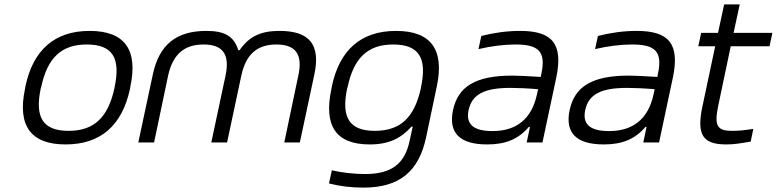

<svg xmlns="http://www.w3.org/2000/svg" viewBox="-20 -650 3544 876"><path d="M96 -256 94 -244C59 -78 119 9 279 9C440 9 537 -78 573 -244L575 -256C610 -422 550 -509 389 -509C229 -509 131 -422 96 -256ZM166 -247 168 -253C196 -385 259 -447 376 -447C494 -447 531 -385 503 -253L502 -247C473 -115 410 -53 293 -53C175 -53 138 -115 166 -247Z M677 -309 611 0H683L747 -305C769 -404 822 -447 909 -447C995 -447 1030 -404 1009 -305L944 0H1016L1081 -305C1102 -404 1155 -447 1241 -447C1327 -447 1363 -404 1341 -305L1277 0H1348L1414 -309C1444 -448 1391 -509 1255 -509C1173 -509 1118 -486 1073 -421H1067C1048 -484 1006 -509 922 -509C786 -509 706 -448 677 -309Z M1494 -256 1492 -244C1456 -76 1512 9 1667 9C1756 9 1810 -20 1857 -72H1863L1849 -8C1827 97 1767 144 1646 144C1598 144 1540 138 1494 127L1481 187C1532 200 1584 206 1638 206C1804 206 1891 131 1924 -23L1973 -256C2008 -422 1948 -509 1787 -509C1627 -509 1529 -422 1494 -256ZM1564 -247 1566 -253C1594 -385 1657 -447 1774 -447C1892 -447 1929 -385 1901 -253L1900 -247C1871 -115 1808 -53 1690 -53C1573 -53 1536 -115 1564 -247Z M2353 -509C2294 -509 2235 -501 2176 -486L2163 -426C2222 -440 2281 -447 2332 -447C2436 -447 2472 -416 2450 -314L2447 -299C2385 -303 2342 -305 2317 -305C2149 -305 2070 -255 2047 -148C2025 -44 2077 9 2203 9C2288 9 2346 -16 2393 -71H2398L2383 0H2455L2518 -296C2550 -449 2501 -509 2353 -509ZM2118 -148C2134 -220 2190 -249 2309 -249C2340 -249 2389 -247 2435 -243L2430 -220C2406 -108 2337 -52 2227 -52C2136 -52 2105 -86 2118 -148Z M2885 -509C2826 -509 2767 -501 2708 -486L2695 -426C2754 -440 2813 -447 2864 -447C2968 -447 3004 -416 2982 -314L2979 -299C2917 -303 2874 -305 2849 -305C2681 -305 2602 -255 2579 -148C2557 -44 2609 9 2735 9C2820 9 2878 -16 2925 -71H2930L2915 0H2987L3050 -296C3082 -449 3033 -509 2885 -509ZM2650 -148C2666 -220 2722 -249 2841 -249C2872 -249 2921 -247 2967 -243L2962 -220C2938 -108 2869 -52 2759 -52C2668 -52 2637 -86 2650 -148Z M3321 -53C3254 -53 3237 -73 3257 -168L3314 -439H3491L3504 -500H3327L3355 -630H3284L3256 -500H3179L3166 -439H3243L3185 -165C3157 -34 3187 9 3294 9C3330 9 3358 4 3405 -4L3417 -62C3381 -56 3349 -53 3321 -53Z"/></svg>

Font: LT Wave Text Light Italic
Style: Regular
Weight: 300
Designer: Daniel Lyons
Version: Version 2.5 (Glyphs App)